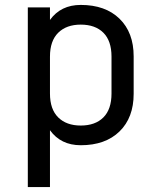

<svg xmlns="http://www.w3.org/2000/svg" viewBox="-20 -580 640 780"><path d="M93 -550H183V-499Q227 -560 308 -560Q408 -560 465.5 -504Q523 -448 523 -351V-199Q523 -102 465.5 -46Q408 10 308 10Q227 10 183 -51V180H93ZM308 -480Q250 -480 216.5 -447Q183 -414 183 -350V-200Q183 -136 216.5 -103Q250 -70 308 -70Q367 -70 400 -103Q433 -136 433 -200V-350Q433 -414 400 -447Q367 -480 308 -480Z"/></svg>

Font: Tiny
Style: Regular
Weight: 400
Designer: Philipp Nurullin, Konstantin Bulenkov
Foundry: JetBrains
Version: Version 2.251; ttfautohint (v1.8.4.7-5d5b)